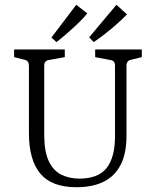

<svg xmlns="http://www.w3.org/2000/svg" viewBox="-20 -775 652 803"><path d="M573 -568V-536L528 -525Q509 -521 509 -501V-208Q509 -133 484.5 -85.5Q460 -38 413.5 -15Q367 8 300 8Q196 8 148.5 -49Q101 -106 101 -218V-501Q101 -521 83 -525L39 -536V-568H251V-536L184 -524Q165 -521 165 -500V-211Q165 -141 184 -101Q203 -61 236.5 -44.5Q270 -28 312 -28Q391 -28 426 -72.5Q461 -117 461 -205V-501Q461 -521 442 -524L378 -536V-568ZM195 -618 299 -755 345 -719Q331 -701 308 -679Q285 -657 260.5 -635.5Q236 -614 216 -599ZM353 -619 467 -755 511 -715Q496 -699 471.5 -677Q447 -655 420 -634Q393 -613 372 -599Z"/></svg>

Font: Rasa Light
Style: Regular
Weight: 300
Designer: Anna Giedrys (Yrsa+Rasa design), David Brezina (Yrsa art-direction, Rasa art-direction, design)
Foundry: Rosetta Type Foundry
Version: Version 2.004